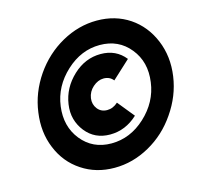

<svg xmlns="http://www.w3.org/2000/svg" viewBox="-105 -823 974 945"><g transform="rotate(-15 382.0 -350.5)"><path d="M467 -712Q374 -712 288 -664Q245 -640 209 -607Q173 -574 144 -532Q86 -447 73 -350Q59 -251 93 -169Q127 -85 200 -37Q272 11 366 11Q413 11 457.5 -1Q502 -13 545 -37Q631 -85 688 -169Q717 -211 735 -256Q753 -301 760 -350Q774 -448 739 -532Q704 -616 633 -664Q561 -712 467 -712ZM450 -592Q546 -592 603 -521Q660 -451 646 -350Q633 -252 555 -180Q478 -109 382 -109Q287 -109 230 -180Q174 -250 187 -350Q200 -449 278 -521Q355 -592 450 -592ZM443 -548Q364 -548 302 -490Q239 -431 227 -350Q221 -309 230.5 -274.5Q240 -240 263 -211Q309 -153 387 -153Q466 -153 528 -211L459 -296Q434 -273 404 -273Q373 -273 355 -296Q337 -319 341 -350Q346 -383 371 -405Q397 -428 426 -428Q457 -428 475 -405L567 -490Q521 -548 443 -548Z"/></g></svg>

Font: Unageo
Style: Black-Italic
Weight: 900
Designer: Richard Sepsi
Foundry: Richard Sepsi
Version: Version 2.000